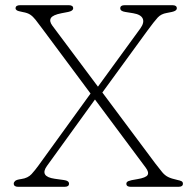

<svg xmlns="http://www.w3.org/2000/svg" viewBox="-20 -720 746 740"><path d="M579 -89.5Q595.5 -68 605.5 -56Q615.5 -44 628 -37.8Q640.5 -31.5 663.5 -26.5Q673.5 -24.5 679.2 -21.8Q685 -19 685 -12Q685 0 668 0H484Q467 0 467 -12Q467 -18.5 475 -22Q483 -25.5 509 -29.5Q542.5 -35 548.8 -45.5Q555 -56 541.5 -74L346 -336.5L161 -80.5Q131.5 -39.5 191 -31L227 -26Q246 -23.5 246 -12Q246 0 229 0H50Q33 0 33 -12.5Q33 -17.5 38.2 -22.5Q43.5 -27.5 62 -30Q87.5 -33.5 101.8 -49.2Q116 -65 127.5 -81L329 -359.5L143 -609.5Q127 -631 117 -643.8Q107 -656.5 96.5 -663.5Q86 -670.5 68 -673.5Q49.5 -677 44.8 -680.2Q40 -683.5 40 -688Q40 -700 57.5 -700H245Q262 -700 262 -688Q262 -678 243 -674L217 -669Q183.5 -662.5 176.2 -650.5Q169 -638.5 181.5 -621.5L357.5 -386L521 -610.5Q537 -633 530 -648.5Q523 -664 493.5 -669L462.5 -674Q443.5 -677 443.5 -688Q443.5 -700 460.5 -700H644.5Q661.5 -700 661.5 -688Q661.5 -682 654.2 -678Q647 -674 622.5 -670Q601 -666.5 588 -652.5Q575 -638.5 547.5 -601L374.5 -363.5Z"/></svg>

Font: Fraunces 9pt SuperSoft Thin
Style: Regular
Weight: 100
Version: Version 1.000;[b76b70a41]